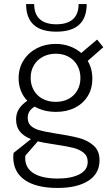

<svg xmlns="http://www.w3.org/2000/svg" viewBox="-20 -717 546 949"><path d="M45.5 58.5Q45.5 50.5 47.5 38.5L133 -29.5Q98 -43 78.8 -66.5Q59.5 -90 59.5 -126.5Q59.5 -156 73.5 -178.2Q87.5 -200.5 115 -219Q94 -240.5 83 -269Q72 -297.5 72 -330.5Q72 -379.5 96.2 -418.2Q120.5 -457 162.2 -478.5Q204 -500 255.5 -500Q292 -500 324.5 -488.2Q357 -476.5 381.5 -455L460 -521.5L490.5 -483.5L413.5 -416Q436.5 -377.5 436.5 -328Q436.5 -279.5 413.8 -242.2Q391 -205 350.2 -184.5Q309.5 -164 257 -164Q197 -164 151.5 -190Q117 -170.5 117 -135Q117 -110.5 131.5 -96.2Q146 -82 172 -74.2Q198 -66.5 242 -59.5Q324 -47 368.2 -35.5Q412.5 -24 442.2 2Q472 28 472 75Q472 141 416.8 176.5Q361.5 212 264.5 212Q159 212 102.2 172.5Q45.5 133 45.5 58.5ZM265.5 165.5Q332 165.5 372.8 144.5Q413.5 123.5 413.5 82.5Q413.5 54 392.8 37.5Q372 21 341.2 13.5Q310.5 6 257.5 -2L235.5 -5.5Q194.5 -11.5 167 -18.5L105.5 52Q104.5 59 104.5 63.5Q104.5 114 146.8 139.8Q189 165.5 265.5 165.5ZM255.5 -213.5Q292.5 -213.5 320 -228.8Q347.5 -244 362.5 -270.8Q377.5 -297.5 377.5 -331.5Q377.5 -366.5 362.2 -393.8Q347 -421 319.5 -436.2Q292 -451.5 256 -451.5Q220 -451.5 191.5 -436.2Q163 -421 147.2 -393.8Q131.5 -366.5 131.5 -332.5Q131.5 -298.5 146.8 -271.2Q162 -244 190.2 -228.8Q218.5 -213.5 255.5 -213.5ZM109 -697H149Q149 -646.5 177.2 -621.8Q205.5 -597 258.5 -597Q312.5 -597 340.5 -622Q368.5 -647 368.5 -697H408.5Q408.5 -560.5 258.5 -560.5Q109 -560.5 109 -697Z"/></svg>

Font: HK Grotesk Light
Style: Regular
Weight: 300
Designer: Alfredo Marco Pradil
Foundry: Hanken Design Co.
Version: Version 3.001